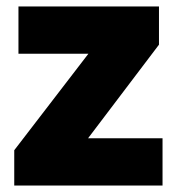

<svg xmlns="http://www.w3.org/2000/svg" viewBox="-20 -573 547 593"><path d="M482 0H24V-109L253 -407H37V-553H471V-435L252 -146H482Z"/></svg>

Font: Noto Sans Oriya Blk
Style: Regular
Weight: 900
Designer: Amélie Bonet and Sol Matas
Foundry: Google LLC
Version: Version 2.006; ttfautohint (v1.8.4.7-5d5b)